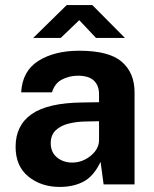

<svg xmlns="http://www.w3.org/2000/svg" viewBox="-20 -727 606 757"><path d="M216 10Q142 10 91.8 -31Q41.5 -72 41.5 -148Q41.5 -233 105 -277.2Q168.5 -321.5 305.5 -323L370.5 -324V-355Q370.5 -390.5 349.5 -409.8Q328.5 -429 285 -428.5Q253 -428 224.5 -413.5Q196 -399 185 -363H63.5Q68 -447 131.5 -487Q195 -527 292 -527Q410.5 -527 460.5 -483.2Q510.5 -439.5 510.5 -363.5V0H388.5L376.5 -89Q350 -33 310.2 -11.5Q270.5 10 216 10ZM265.5 -86Q291.5 -86 315.5 -98.2Q339.5 -110.5 354.8 -130.2Q370 -150 370.5 -172.5V-249L318 -248Q281.5 -247.5 250 -239.5Q218.5 -231.5 199.2 -212.8Q180 -194 180 -162.5Q180 -126.5 204.8 -106.2Q229.5 -86 265.5 -86ZM358.5 -577.5 292.5 -647.5 219.5 -577.5H111L243 -707H344L472.5 -577.5Z"/></svg>

Font: Public Sans
Style: Bold
Weight: 700
Designer: The Public Sans project authors (U.S. Web Design System). Libre Franklin designed by Pablo Impallari and Rodrigo Fuenzal
Version: Version 1.008; ttfautohint (v1.8.1) -l 8 -r 50 -G 200 -x 14 